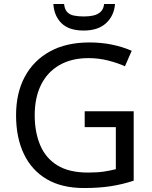

<svg xmlns="http://www.w3.org/2000/svg" viewBox="-20 -938 768 968"><path d="M407 -377H654V-27Q596 -8 537 1Q478 10 403 10Q292 10 216 -34.5Q140 -79 100.5 -161.5Q61 -244 61 -357Q61 -469 105 -551Q149 -633 231.5 -678.5Q314 -724 431 -724Q491 -724 544.5 -713Q598 -702 644 -682L610 -604Q572 -621 524.5 -633Q477 -645 426 -645Q341 -645 280 -610Q219 -575 187 -510.5Q155 -446 155 -357Q155 -272 182.5 -206.5Q210 -141 269 -104.5Q328 -68 424 -68Q471 -68 504 -73Q537 -78 564 -85V-297H407ZM560 -918Q555 -858 514.5 -821Q474 -784 402 -784Q328 -784 290.5 -820.5Q253 -857 249 -918H303Q306 -891 318.5 -877.5Q331 -864 352.5 -859.5Q374 -855 404 -855Q430 -855 451.5 -860Q473 -865 487.5 -878.5Q502 -892 505 -918Z"/></svg>

Font: Noto Sans Sundanese
Style: Regular
Weight: 400
Designer: Monotype Design Team (Regular), Sérgio L. Martins (other weights)
Foundry: Monotype Imaging Inc.
Version: Version 2.003